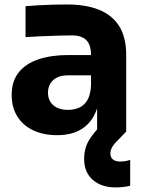

<svg xmlns="http://www.w3.org/2000/svg" viewBox="-20 -576 634 838"><path d="M403.8 0V-161.5H377.2V-337.5Q377.2 -379.8 357 -400.6Q336.8 -421.5 293 -421.5Q271 -421.5 235 -420.5Q199 -419.5 160.8 -417.8Q122.5 -416 91.5 -414V-549Q115 -551 145.9 -552.9Q176.8 -554.8 209.9 -555.6Q243 -556.5 271.5 -556.5Q355.8 -556.5 413.4 -532.9Q471 -509.2 500.9 -460.8Q530.8 -412.2 530.8 -335.8V0ZM228.8 14Q170.2 14 125.6 -6.9Q81 -27.8 56 -67.1Q31 -106.5 31 -161.5Q31 -222.2 62.1 -260.6Q93.2 -299 149 -317.4Q204.8 -335.8 278.2 -335.8H394.8V-247.2H277.2Q235 -247.2 212.2 -226.4Q189.5 -205.5 189.5 -171.2Q189.5 -137.8 212.2 -117.1Q235 -96.5 277.2 -96.5Q303.8 -96.5 325.4 -106Q347 -115.5 361.1 -138.6Q375.2 -161.8 377.2 -202.5L415.2 -163Q410.2 -106 387.8 -66.8Q365.2 -27.5 325.8 -6.8Q286.2 14 228.8 14ZM485 242Q422.5 242 384.9 208.9Q347.2 175.8 347.2 117.8Q347.2 71.8 368.1 36.5Q389 1.2 431 -38.8L463 -70L529.2 0L497.5 32.8Q480.2 49 471 63.6Q461.8 78.2 461.8 94.2Q461.8 110.8 473 119.9Q484.2 129 504 129Q530 129 548.2 121.5V234.5Q538 237.8 519.6 239.9Q501.2 242 485 242Z"/></svg>

Font: SVN-Sora Variable
Style: Regular
Weight: 400
Designer: Jonathan Barnbrook, Julián Moncada
Foundry: Barnbrook Fonts
Version: Version 2.000 - Viet hoa boi STYLEno.1 Fonts